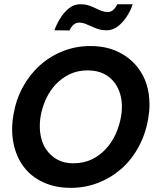

<svg xmlns="http://www.w3.org/2000/svg" viewBox="-20 -894 741 926"><path d="M321.5 12Q246.5 12 188.8 -14.8Q131 -41.5 95 -88.8Q59 -136 45.5 -201Q38.5 -234.5 38.5 -271Q38.5 -304.5 45 -341Q57 -413 90 -473.8Q123 -534.5 172 -578.5Q221 -622.5 283.2 -647.2Q345.5 -672 416 -672Q490.5 -672 548 -644.8Q605.5 -617.5 642.5 -571Q701 -497.5 701 -389.5Q701 -357.5 695 -323Q682 -247 648.2 -185Q614.5 -123 564.8 -79.5Q515 -36 452.8 -12Q390.5 12 321.5 12ZM333 -106.5Q382.5 -106.5 420.8 -124.5Q459 -142.5 488.2 -173.2Q517.5 -204 536.8 -245.2Q556 -286.5 564 -333Q568 -357 568 -380Q568 -443 536 -490.5Q491 -554.5 402.5 -554.5Q354.5 -554.5 316 -536Q240 -499 201.5 -416Q172 -349.5 172 -286.5Q172 -220 201.5 -175Q222.5 -144 255 -125.2Q287.5 -106.5 333 -106.5ZM315 -747 242.5 -748Q252 -775 269.5 -804Q287 -833 311.5 -853.2Q336 -873.5 366.5 -873.5Q392 -873.5 410.8 -866.8Q429.5 -860 444 -852.8Q458.5 -845.5 471.8 -840.8Q485 -836 500 -836Q516 -836 528 -848Q540 -860 545.5 -873.5H620Q610.5 -844 592 -815.2Q573.5 -786.5 548.8 -767.2Q524 -748 495 -748Q470 -748 451.5 -754.5Q433 -761 418 -768Q403 -775 390 -780Q377 -785 361.5 -785Q332.5 -784.5 315 -747Z"/></svg>

Font: Lucymar Sans SemiBold
Style: Italic
Weight: 600
Italic angle: -10°
Foundry: The League of Moveable Type (original font) / Main changes by Cristiano Sobral with portions from Mirco Monsees
Version: Version 2.00;August 30, 2020;FontCreator 13.0.0.2681 64-bit